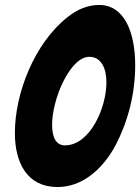

<svg xmlns="http://www.w3.org/2000/svg" viewBox="-20 -755 565 774"><path d="M212 -1C309 -1 391 -69 444 -166C497 -266 525 -379 525 -492C525 -627 480 -735 380 -735C335 -735 292 -718 251 -685C120 -581 40 -381 40 -219C40 -99 89 -1 212 -1ZM242 -169C205 -169 190 -203 190 -252C190 -357 263 -526 340 -526C388 -526 409 -480 409 -423C409 -319 342 -169 242 -169Z"/></svg>

Font: Bangerz
Style: Bold
Weight: 700
Designer: vernon adams
Foundry: Vernon Adams
Version: Version 2.10;December 28, 2023;FontCreator 13.0.0.2683 64-bi